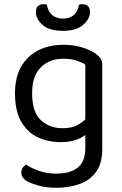

<svg xmlns="http://www.w3.org/2000/svg" viewBox="-20 -687 577 909"><path d="M267 -14Q209 -14 160 -36.5Q111 -59 81 -110Q51 -161 51 -245Q51 -321 80.5 -372Q110 -423 162 -449Q214 -475 281 -475Q327 -475 365.5 -463.5Q404 -452 430 -435Q445 -425 454.5 -412.5Q464 -400 464 -382V-73H384V-381Q367 -392 341.5 -400.5Q316 -409 281 -409Q214 -409 173 -368Q132 -327 132 -246Q132 -156 173.5 -118Q215 -80 276 -80Q320 -80 347 -95Q374 -110 390 -128L394 -57Q379 -41 346.5 -27.5Q314 -14 267 -14ZM384 15V-90H464V20Q464 86 435.5 126Q407 166 357.5 184Q308 202 246 202Q196 202 160 191Q124 180 111 173Q81 156 81 130Q81 116 87.5 106.5Q94 97 104 92Q125 108 163.5 121.5Q202 135 246 135Q313 135 348.5 106Q384 77 384 15ZM278 -599Q310 -599 329.5 -616Q349 -633 354 -665Q358 -666 362 -666.5Q366 -667 371 -667Q387 -667 396.5 -658Q406 -649 406 -629Q406 -598 374 -569.5Q342 -541 278 -541Q212 -541 181 -569.5Q150 -598 150 -629Q150 -649 159.5 -658Q169 -667 185 -667Q190 -667 194.5 -666.5Q199 -666 202 -665Q207 -633 227 -616Q247 -599 278 -599Z"/></svg>

Font: Baloo Bhaijaan 2
Style: Regular
Weight: 400
Designer: Sanskriti Dholi, Noopur Datye and Ek Type
Foundry: Ek Type
Version: Version 1.701